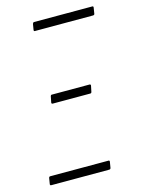

<svg xmlns="http://www.w3.org/2000/svg" viewBox="-103 -716 571 776"><g transform="rotate(-15 182.5 -327.5)"><path d="M14 0Q8 0 9 -6L13 -30Q14 -36 19 -36H263Q268 -36 267 -30L263 -6Q262 0 256 0ZM105 -317Q99 -317 100 -323L105 -348Q106 -353 110 -353H268Q274 -353 273 -347L268 -323Q267 -317 262 -317ZM111 -619Q106 -619 107 -625L111 -649Q113 -655 117 -655H361Q366 -655 365 -649L361 -624Q360 -619 354 -619Z"/></g></svg>

Font: Sofia Sans Extra Condensed ExtraLight
Style: Italic
Weight: 250
Italic angle: -9°
Version: Version 4.100